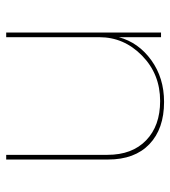

<svg xmlns="http://www.w3.org/2000/svg" viewBox="15 -565 550 620"><g transform="rotate(90 290.0 -255.0)"><path d="M309.1 -509.8Q396 -509.8 445.6 -462.4Q495.1 -415 495.1 -329.1V0H480V-327.1Q480 -406.7 433.1 -451.9Q386.2 -497.1 306.2 -497.1Q219.2 -497.1 159.7 -438.7Q100.1 -380.4 100.1 -300.8V0H85V-500H100.1V-363.8Q117.2 -427.2 174.3 -468.5Q231.4 -509.8 309.1 -509.8Z"/></g></svg>

Font: Human Sans Thin
Style: Regular
Weight: 100
Designer: Tim Radville
Foundry: Continuum
Version: Version 1.000;FEAKit 1.0